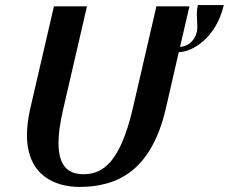

<svg xmlns="http://www.w3.org/2000/svg" viewBox="-20 -725 900 755"><path d="M595 -700 502 -298C453 -88 385 -40 309 -40C258 -40 210 -61 210 -163C210 -198 216 -242 229 -298L322 -700H192L99 -298C90 -259 86 -224 86 -194C86 -31 202 10 292 10C436 10 574 -48 632 -298L683 -520C735 -520 830 -575 860 -705H758C755 -692 754 -680 754 -669C754 -650 756 -634 756 -619C756 -573 722 -541 688 -541L725 -700Z"/></svg>

Font: Pfennig
Style: BoldItalic
Weight: 700
Italic angle: -13°
Version: Version 20100423